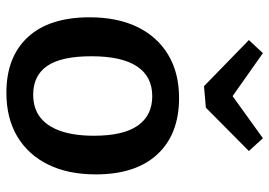

<svg xmlns="http://www.w3.org/2000/svg" viewBox="-144 -708 863 616"><g transform="rotate(90 288.0 -400.5)"><path d="M295 -543Q411 -543 475.5 -473.5Q540 -404 540 -276Q540 -187 508.5 -123Q477 -59 418.5 -24Q360 11 278 11Q163 11 99.5 -58Q36 -127 36 -256Q36 -345 67 -409Q98 -473 156 -508Q214 -543 295 -543ZM289 -457Q226 -457 193.5 -408Q161 -359 161 -262Q161 -165 192 -120Q223 -75 284 -75Q328 -75 357 -97.5Q386 -120 401 -163.5Q416 -207 416 -270Q416 -364 383.5 -410.5Q351 -457 289 -457ZM424 -812 465 -767 326 -629 257 -623 109 -767 151 -812 331 -685 249 -686Z"/></g></svg>

Font: Bitter Thin SemiBold
Style: Regular
Weight: 600
Version: Version 2.002